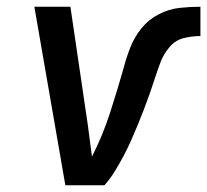

<svg xmlns="http://www.w3.org/2000/svg" viewBox="-20 -550 616 570"><path d="M174 0H290Q307 -19 320.5 -41Q334 -63 346 -85.5Q358 -108 368.5 -131.5Q379 -155 388.5 -178Q398 -201 407 -224.5Q416 -248 424.5 -272Q433 -296 440.5 -319.5Q448 -343 457 -366.5Q466 -390 483.5 -410.5Q501 -431 526 -437Q551 -443 575 -443V-530Q544 -530 512.5 -526.5Q481 -523 451 -507.5Q421 -492 400 -466Q379 -440 367 -409.5Q355 -379 347 -348Q328 -281 306.5 -214.5Q285 -148 253 -85Q250 -108 247 -131Q244 -154 241 -177L189 -530H82Z"/></svg>

Font: Iosevka Sparkle Medium Oblique
Style: Regular
Weight: 500
Italic angle: -9°
Designer: Belleve Invis
Foundry: Belleve Invis
Version: Version 4.5.0; ttfautohint (v1.8.3)